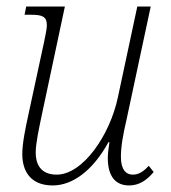

<svg xmlns="http://www.w3.org/2000/svg" viewBox="-20 -556 522 586"><path d="M141 10C200 10 262 -33 311 -122H314C312 -108 309 -88 309 -74C309 -16 334 10 374 10C405 10 428 -6 449 -31L434 -50C417 -31 402 -23 385 -23C365 -23 349 -38 349 -77C349 -110 356 -147 366 -190L440 -536H399L340 -260C316 -144 233 -23 153 -23C101 -23 89 -59 89 -90C89 -119 99 -164 108 -207L178 -536H60L55 -511H73C107 -511 123 -507 123 -479C123 -468 119 -450 115 -430L66 -203C58 -166 48 -119 48 -86C48 -35 72 10 141 10Z"/></svg>

Font: Noto Serif Condensed ExtraLight
Style: Italic
Weight: 200
Width: 3
Italic angle: -12°
Designer: Monotype Design Team
Foundry: Monotype Imaging Inc.
Version: Version 2.013